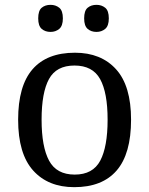

<svg xmlns="http://www.w3.org/2000/svg" viewBox="-20 -764 617 794"><path d="M287 10Q179 10 117 -59Q55 -128 55 -269Q55 -409 114.5 -477.5Q174 -546 290 -546Q398 -546 460 -477.5Q522 -409 522 -269Q522 -128 462.5 -59Q403 10 287 10ZM289 -42Q364 -42 394.5 -99.5Q425 -157 425 -269Q425 -381 394 -437Q363 -493 288 -493Q213 -493 182.5 -437Q152 -381 152 -269Q152 -157 183 -99.5Q214 -42 289 -42ZM379 -632Q357 -632 342.5 -644.5Q328 -657 328 -688Q328 -720 342.5 -732Q357 -744 379 -744Q400 -744 415 -732Q430 -720 430 -688Q430 -657 415 -644.5Q400 -632 379 -632ZM189 -632Q167 -632 152.5 -644.5Q138 -657 138 -688Q138 -720 152.5 -732Q167 -744 189 -744Q210 -744 225 -732Q240 -720 240 -688Q240 -657 225 -644.5Q210 -632 189 -632Z"/></svg>

Font: NotoSerif-Regular
Style: Regular
Weight: 400
Designer: Monotype Design Team
Foundry: Monotype Imaging Inc.
Version: Version 2.007; ttfautohint (v1.8) -l 8 -r 50 -G 200 -x 14 -D